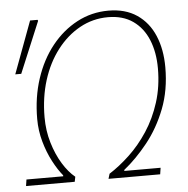

<svg xmlns="http://www.w3.org/2000/svg" viewBox="-50 -721 753 770"><g transform="rotate(-5 327.0 -336.0)"><path d="M24 0 28 -26H176V-30Q156 -54 136.5 -91Q117 -128 104.5 -172.5Q92 -217 92 -264Q92 -351 116.5 -425.5Q141 -500 185 -555Q229 -610 287.5 -641Q346 -672 414 -672Q482 -672 528.5 -640.5Q575 -609 598.5 -553.5Q622 -498 622 -426Q622 -334 593 -259.5Q564 -185 518 -127.5Q472 -70 422 -30V-26H568L564 0H356L362 -20Q403 -46 444 -84.5Q485 -123 518.5 -174Q552 -225 572 -288Q592 -351 592 -424Q592 -489 571.5 -539Q551 -589 510.5 -617.5Q470 -646 410 -646Q349 -646 296.5 -617Q244 -588 204.5 -536.5Q165 -485 143.5 -416.5Q122 -348 122 -268Q122 -214 136.5 -165.5Q151 -117 174 -79.5Q197 -42 224 -20L220 0ZM20 -450 98 -660H128L130 -656L44 -450Z"/></g></svg>

Font: Source Sans 3 ExtraLight
Style: Italic
Weight: 250
Italic angle: -11°
Designer: Paul D. Hunt
Foundry: Adobe
Version: Version 3.046;hotconv 1.0.118;makeotfexe 2.5.65603